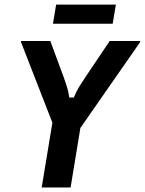

<svg xmlns="http://www.w3.org/2000/svg" viewBox="-20 -832 642 852"><path d="M165 0 212.5 -287.5 73.3 -645V-650H203.3L262.5 -490Q270 -469.2 276.7 -448.3Q283.3 -427.5 287.5 -399.2H307.5Q319.2 -427.5 332.1 -448.3Q345 -469.2 359.2 -490L466.7 -650H601.7V-645L336.7 -264.2L293.3 0ZM215 -726.7 229.2 -811.7H494.2L480 -726.7Z"/></svg>

Font: Familjen Grotesk SemiBold
Style: Italic
Weight: 600
Italic angle: -9.46201°
Designer: Anders Wikstroem, Jonas Baeckman, Matilda Gysing, Kristian Moeller
Foundry: Familjen STHLM AB
Version: Version 2.002